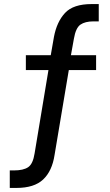

<svg xmlns="http://www.w3.org/2000/svg" viewBox="-20 -734 538 943"><path d="M28 189V103H49Q95 103 118.5 87Q142 71 150 19L222 -414L236 -390H107V-463H247L226 -444L245 -553Q259 -627 299.5 -670.5Q340 -714 430 -714H465V-629H439Q398 -629 375 -613Q352 -597 343 -544L325 -444L314 -463H452V-390H301L322 -414L248 27Q236 106 192 147.5Q148 189 61 189Z"/></svg>

Font: Nunito Sans 7pt Condensed SemiBold
Style: Regular
Weight: 600
Width: 3
Designer: Vernon Adams
Foundry: Vernon Adams
Version: Version 3.101;gftools[0.9.27]